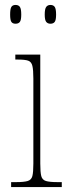

<svg xmlns="http://www.w3.org/2000/svg" viewBox="-20 -757 277 777"><path d="M25 0V-20H45Q77 -20 92 -24.5Q107 -29 111 -44.5Q115 -60 115 -95V-439Q115 -474 111 -490.5Q107 -507 94 -511.5Q81 -516 51 -516H42V-536H143V-95Q143 -60 147 -44.5Q151 -29 166 -24.5Q181 -20 213 -20H230V0ZM184 -661Q173 -661 167 -668.5Q161 -676 161 -698Q161 -721 167 -729Q173 -737 184 -737Q196 -737 201.5 -729Q207 -721 207 -698Q207 -676 201.5 -668.5Q196 -661 184 -661ZM43 -661Q31 -661 26 -668.5Q21 -676 21 -698Q21 -721 26 -729Q31 -737 43 -737Q55 -737 60.5 -729Q66 -721 66 -698Q66 -676 60.5 -668.5Q55 -661 43 -661Z"/></svg>

Font: Noto Serif Armenian Condensed Thin
Style: Regular
Weight: 100
Width: 3
Designer: Monotype Design Team
Foundry: Monotype Imaging Inc.
Version: Version 2.008; ttfautohint (v1.8.4.7-5d5b)